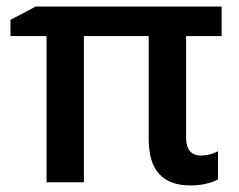

<svg xmlns="http://www.w3.org/2000/svg" viewBox="-20 -560 734 590"><path d="M598.1 -82Q624.5 -82 649.9 -95.2V-8.8Q637.7 -1.5 615 4.2Q592.3 9.8 564.9 9.8Q437 9.8 437 -131.8V-449.2H237.8V0H123V-449.2H12.2V-499L89.8 -540H661.1V-449.2H551.8V-138.2Q551.8 -82 598.1 -82Z"/></svg>

Font: JBL Sans
Style: Semibold
Weight: 600
Version: Version 1.10